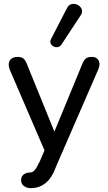

<svg xmlns="http://www.w3.org/2000/svg" viewBox="-20 -788 559 992"><path d="M137 103Q159 103 180 56L185 47L210 -11L30 -429Q25 -444 25 -454Q25 -472 37 -483Q49 -494 72 -494Q90 -494 100.5 -486Q111 -478 119 -457L261 -108L405 -457Q413 -478 424 -486Q435 -494 455 -494Q473 -494 483.5 -483.5Q494 -473 494 -456Q494 -444 488 -430L272 67L268 77Q229 184 139 184Q117 184 103 172.5Q89 161 89 143Q89 123 103 113Q117 103 137 103ZM272 -544Q260 -544 250 -552.5Q240 -561 240 -573Q240 -580 244 -587L326 -746Q337 -768 360 -768Q377 -768 390.5 -756.5Q404 -745 404 -730Q404 -719 397 -709L297 -557Q288 -544 272 -544Z"/></svg>

Font: SN Pro
Style: Regular
Weight: 400
Designer: Tobias Whetton
Foundry: Supernotes
Version: Version 1.003